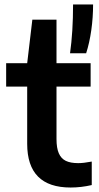

<svg xmlns="http://www.w3.org/2000/svg" viewBox="-20 -828 444 858"><path d="M390 -106V-1Q342.5 10 295.5 10Q101.5 10 101.5 -185.5V-441H7.5V-545.5H101.5L124.5 -740H232.5V-545.5H385V-441H232.5V-206.5Q232.5 -166.5 242.8 -143Q253 -119.5 274 -109.2Q295 -99 329.5 -99Q353.5 -99 390 -106ZM306.5 -808H396Q396 -750.5 388 -693.5Q380 -636.5 365 -590H293Q306.5 -685 306.5 -808Z"/></svg>

Font: Encode Sans SemiBold
Style: Regular
Weight: 600
Designer: Multiple Designers
Foundry: Impallari Type
Version: Version 2.000